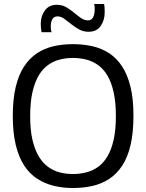

<svg xmlns="http://www.w3.org/2000/svg" viewBox="-20 -931 731 961"><path d="M345 -60Q379 -60 411 -68Q443 -76 470 -95Q497 -114 517 -147Q537 -180 548.5 -230Q560 -280 560 -350Q560 -420 548.5 -470.5Q537 -521 517 -554Q497 -587 470 -606Q443 -625 411 -633Q379 -641 345 -641Q311 -641 279.5 -633Q248 -625 221 -606Q194 -587 174 -553.5Q154 -520 142.5 -470Q131 -420 131 -349Q131 -280 142.5 -231Q154 -182 174 -148.5Q194 -115 221 -95.5Q248 -76 279.5 -68Q311 -60 345 -60ZM345 10Q294 10 249 -1Q204 -12 166 -36.5Q128 -61 101 -102.5Q74 -144 59 -205Q44 -266 44 -350Q44 -434 58.5 -495Q73 -556 100 -597.5Q127 -639 164.5 -664Q202 -689 247.5 -699.5Q293 -710 345 -710Q397 -710 443 -699.5Q489 -689 526.5 -664.5Q564 -640 591 -599Q618 -558 633 -497Q648 -436 648 -352Q648 -267 633.5 -205Q619 -143 591.5 -101.5Q564 -60 526.5 -35.5Q489 -11 443.5 -0.5Q398 10 345 10ZM188 -770Q186 -780 185 -791Q184 -802 184 -812Q184 -850 204.5 -878.5Q225 -907 264 -907Q291 -907 311.5 -895Q332 -883 350 -868Q368 -853 385 -841Q402 -829 420 -829Q432 -829 439.5 -836Q447 -843 450.5 -855.5Q454 -868 454 -884Q454 -891 453.5 -898Q453 -905 451 -911H501Q503 -901 503.5 -890Q504 -879 504 -869Q504 -830 484 -801Q464 -772 423 -772Q397 -772 375.5 -784Q354 -796 336 -810.5Q318 -825 301.5 -837Q285 -849 268 -849Q251 -849 242.5 -835.5Q234 -822 234 -797Q234 -790 235 -783Q236 -776 238 -770Z"/></svg>

Font: Georama ExtraCondensed Thin
Style: Regular
Weight: 400
Version: Version 1.001